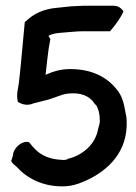

<svg xmlns="http://www.w3.org/2000/svg" viewBox="-20 -646 476 670"><path d="M19 -84C24 -74 32 -70 39 -63C72 -26 130 8 209 4C231 3 252 -4 269 -11C344 -42 419 -103 422 -207V-224C422 -235 420 -243 418 -253C413 -284 406 -312 388 -333C354 -377 300 -405 225 -405C191 -405 164 -396 139 -385C144 -424 147 -467 155 -506L156 -509L149 -521C157 -526 169 -529 185 -531L233 -535C244 -536 258 -537 271 -537H364C382 -558 400 -581 411 -607C403 -617 393 -626 377 -626H273C258 -626 242 -624 229 -624L181 -619C130 -615 96 -597 68 -570L66 -567V-564C59 -496 54 -425 46 -358C44 -339 36 -316 42 -293V-291C58 -280 78 -277 96 -285C110 -289 125 -292 139 -296C167 -302 188 -315 214 -319C259 -325 292 -312 309 -286V-285C314 -280 317 -278 318 -275C324 -262 328 -248 328 -230V-228C330 -218 325 -207 322 -195V-194C312 -141 267 -104 218 -92H217C214 -89 209 -88 205 -88H202L201 -87L200 -88H198C135 -91 111 -115 91 -138C87 -144 84 -146 81 -150C58 -156 27 -132 25 -103Z"/></svg>

Font: SolarCharger
Style: 750
Weight: 700
Designer: Mew Too
Foundry: Cannot Into Space Fonts/KineticPlasma Fonts
Version: Version 1.100